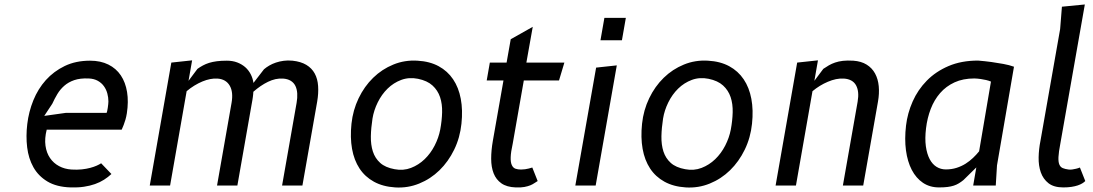

<svg xmlns="http://www.w3.org/2000/svg" viewBox="-20 -830 4890 859"><path d="M478.5 -51.5Q463.5 -37.5 445.5 -26Q427.5 -14.5 405 -6.5Q382.5 1.5 355.5 5.5Q328.5 9.5 296 8.5Q233 6.5 192.2 -18Q151.5 -42.5 129.5 -81.8Q107.5 -121 101.5 -171Q95.5 -221 102 -275Q108.5 -330 129.2 -381.2Q150 -432.5 185.2 -471.8Q220.5 -511 269.8 -534.8Q319 -558.5 383 -558.5Q430 -558.5 464.8 -541.2Q499.5 -524 520.5 -492.8Q541.5 -461.5 548.5 -418.2Q555.5 -375 547.5 -323Q545 -307.5 541.2 -294.5Q537.5 -281.5 533.5 -271.5Q529 -260 524.5 -250H189Q179 -210.5 183.5 -178.2Q188 -146 203.8 -123Q219.5 -100 244.2 -86.8Q269 -73.5 300 -71.5Q325 -70 346 -72.2Q367 -74.5 383.8 -79Q400.5 -83.5 412.8 -89Q425 -94.5 432.5 -99.5ZM457 -325Q458 -326.5 459.5 -333Q461 -339.5 462.2 -347.8Q463.5 -356 464.2 -363.8Q465 -371.5 465 -376Q465 -394 460.2 -411.8Q455.5 -429.5 445 -444.2Q434.5 -459 417.5 -468.5Q400.5 -478 376.5 -479Q338.5 -480.5 312.2 -471.5Q286 -462.5 267.5 -446.2Q249 -430 236.5 -409Q224 -388 214 -366L178 -311.5L274.5 -325Z M741 0H650L746.5 -550L839.5 -560L823.5 -468.5L863.5 -522Q875.5 -530.5 888 -537.2Q900.5 -544 915.8 -548.8Q931 -553.5 950.2 -556Q969.5 -558.5 995 -558.5Q1020.5 -558.5 1041 -550.8Q1061.5 -543 1076.8 -529.8Q1092 -516.5 1101.5 -498.2Q1111 -480 1114 -459L1161 -520Q1171.5 -529 1184.8 -536.8Q1198 -544.5 1214.2 -550Q1230.5 -555.5 1249 -558Q1267.5 -560.5 1288.5 -558.5Q1326 -554.5 1350.5 -539.8Q1375 -525 1388 -501.2Q1401 -477.5 1403.2 -445.2Q1405.5 -413 1399 -375L1333 0H1242L1307 -370Q1311 -392.5 1309.8 -412Q1308.5 -431.5 1301.5 -445.8Q1294.5 -460 1280.8 -468.5Q1267 -477 1246 -478.5Q1229 -479.5 1212.2 -475.8Q1195.5 -472 1179 -464Q1162.5 -456 1146 -444.8Q1129.5 -433.5 1113.5 -419.5Q1113 -412 1112.5 -406.5Q1112 -401 1111.2 -395.5Q1110.5 -390 1109.5 -384Q1108.5 -378 1107 -370L1042 0H951L1016 -370Q1024.5 -418.5 1007.5 -447.2Q990.5 -476 952.5 -478.5Q937.5 -479.5 920.5 -476.2Q903.5 -473 885.5 -465.5Q867.5 -458 849.5 -447Q831.5 -436 815 -422Z M1748 8.5Q1693 5 1653 -17Q1613 -39 1588.5 -76.2Q1564 -113.5 1555 -164.2Q1546 -215 1552.5 -276.5Q1559 -337.5 1584.5 -390.5Q1610 -443.5 1649.5 -482Q1689 -520.5 1739.8 -541.2Q1790.5 -562 1847.5 -558.5Q1902.5 -555.5 1942.5 -533.8Q1982.5 -512 2007.2 -475.2Q2032 -438.5 2041.5 -388Q2051 -337.5 2044.5 -276.5Q2038 -214 2012 -160.5Q1986 -107 1946.2 -68.2Q1906.5 -29.5 1855.5 -8.8Q1804.5 12 1748 8.5ZM1949.5 -250Q1957 -290 1958 -327.5Q1959 -365 1948.8 -395.5Q1938.5 -426 1915 -447.5Q1891.5 -469 1850 -477.5Q1810 -485.5 1775.2 -472.5Q1740.5 -459.5 1714 -433.5Q1687.5 -407.5 1670 -372Q1652.5 -336.5 1646.5 -299.5Q1640 -258 1639.2 -220.2Q1638.5 -182.5 1648.2 -152.2Q1658 -122 1681 -101.2Q1704 -80.5 1745.5 -73Q1784.5 -65.5 1818.8 -78.8Q1853 -92 1879.8 -117.8Q1906.5 -143.5 1924.5 -178.5Q1942.5 -213.5 1949.5 -250Z M2274 -188Q2265.5 -149.5 2264.8 -126.8Q2264 -104 2269.8 -91.5Q2275.5 -79 2286.2 -75.2Q2297 -71.5 2311 -71.5Q2320 -71.5 2329.2 -72.8Q2338.5 -74 2345.5 -76Q2354 -78 2361.5 -80.5L2385.5 -20Q2378.5 -16 2371 -10.8Q2363.5 -5.5 2352.8 -1Q2342 3.5 2326 6.5Q2310 9.5 2287 8.5Q2247 7 2223.2 -9.8Q2199.5 -26.5 2188.5 -54.5Q2177.5 -82.5 2177.5 -119.8Q2177.5 -157 2185 -200L2232.5 -470H2157.5L2171.5 -550H2246.5L2265 -654.5L2363.5 -710L2335 -550H2505L2481 -470H2323.5Z M2645 0H2554L2647 -527.5L2739.5 -537.5ZM2684 -750H2780L2762.5 -650H2666.5Z M3048 8.5Q2993 5 2953 -17Q2913 -39 2888.5 -76.2Q2864 -113.5 2855 -164.2Q2846 -215 2852.5 -276.5Q2859 -337.5 2884.5 -390.5Q2910 -443.5 2949.5 -482Q2989 -520.5 3039.8 -541.2Q3090.5 -562 3147.5 -558.5Q3202.5 -555.5 3242.5 -533.8Q3282.5 -512 3307.2 -475.2Q3332 -438.5 3341.5 -388Q3351 -337.5 3344.5 -276.5Q3338 -214 3312 -160.5Q3286 -107 3246.2 -68.2Q3206.5 -29.5 3155.5 -8.8Q3104.5 12 3048 8.5ZM3249.5 -250Q3257 -290 3258 -327.5Q3259 -365 3248.8 -395.5Q3238.5 -426 3215 -447.5Q3191.5 -469 3150 -477.5Q3110 -485.5 3075.2 -472.5Q3040.5 -459.5 3014 -433.5Q2987.5 -407.5 2970 -372Q2952.5 -336.5 2946.5 -299.5Q2940 -258 2939.2 -220.2Q2938.5 -182.5 2948.2 -152.2Q2958 -122 2981 -101.2Q3004 -80.5 3045.5 -73Q3084.5 -65.5 3118.8 -78.8Q3153 -92 3179.8 -117.8Q3206.5 -143.5 3224.5 -178.5Q3242.5 -213.5 3249.5 -250Z M3541 0H3450L3546.5 -550L3639.5 -560L3623.5 -468.5L3663.5 -522Q3676 -530.5 3688.5 -537.8Q3701 -545 3716.2 -550.2Q3731.5 -555.5 3751 -557.8Q3770.5 -560 3797.5 -558.5Q3833 -556 3857.2 -541Q3881.5 -526 3895 -501.2Q3908.5 -476.5 3911.5 -444Q3914.5 -411.5 3908 -375L3842 0H3751L3817 -375Q3825 -421 3809.8 -448.5Q3794.5 -476 3755 -478.5Q3738 -479.5 3720 -475.8Q3702 -472 3683.8 -464.2Q3665.5 -456.5 3648 -445.8Q3630.5 -435 3615 -422Z M4413.5 -465Q4404.5 -469 4391.8 -472Q4379 -475 4367.5 -476.5Q4354 -478.5 4339.5 -479Q4288.5 -479 4250.5 -461.5Q4212.5 -444 4186 -413.5Q4159.5 -383 4144 -342.5Q4128.5 -302 4123 -256Q4117.5 -210 4122.2 -175.8Q4127 -141.5 4139.2 -118.2Q4151.5 -95 4170.2 -83.5Q4189 -72 4211.5 -72Q4237.5 -72 4259.5 -79Q4281.5 -86 4299.8 -97.5Q4318 -109 4333.2 -123.5Q4348.5 -138 4360.5 -153ZM4334 0 4348 -81 4290.5 -24.5Q4280 -16 4269.8 -9.8Q4259.5 -3.5 4247.2 0.5Q4235 4.5 4219 6.5Q4203 8.5 4181 8.5Q4140 8.5 4109.2 -12.2Q4078.5 -33 4059.2 -70Q4040 -107 4033.2 -157.5Q4026.5 -208 4033.5 -268Q4040 -323.5 4063.2 -376Q4086.5 -428.5 4126.5 -469.2Q4166.5 -510 4223.8 -534.5Q4281 -559 4356 -559Q4386.5 -556.5 4416 -552.5Q4441.5 -549 4468.8 -544Q4496 -539 4516.5 -531.5L4440.5 -90L4435 0Z M4724 -188Q4716.5 -149.5 4715.5 -127.5Q4714.5 -105.5 4719.5 -93.8Q4724.5 -82 4735 -77.8Q4745.5 -73.5 4761 -71.5Q4768.5 -70.5 4777.5 -71.8Q4786.5 -73 4794 -75Q4803 -77 4811.5 -80.5L4835.5 -20Q4830 -14.5 4821.8 -9.5Q4813.5 -4.5 4801.8 -0.5Q4790 3.5 4774 6Q4758 8.5 4737 8.5Q4695 8.5 4671 -10.2Q4647 -29 4636.5 -59Q4626 -89 4626.8 -126Q4627.5 -163 4635 -200L4723 -700L4731 -800L4833.5 -810Z"/></svg>

Font: B612
Style: Italic
Weight: 400
Italic angle: -10°
Designer: Nicolas Chauveau, Thomas Paillot, Jonathan Favre-Lamarine, Jean-Luc Vinot
Foundry: AIRBUS
Version: Version 1.008